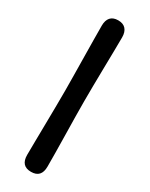

<svg xmlns="http://www.w3.org/2000/svg" viewBox="-220 -763 725 931"><g transform="rotate(30 142.0 -297.0)"><path d="M89 -297Q89 -334 88.2 -383.2Q87.5 -432.5 86.8 -484.2Q86 -536 85.5 -582.2Q85 -628.5 85 -659Q85 -688.5 99.2 -704.8Q113.5 -721 142 -721Q170 -721 184.5 -704.8Q199 -688.5 199 -659Q199 -628 198.2 -582Q197.5 -536 196.5 -484Q195.5 -432 195 -383Q194.5 -334 194.5 -297Q194.5 -260 195.2 -211Q196 -162 197 -110Q198 -58 198.5 -12Q199 34 199 65Q199 127 142 127Q85 127 85 65Q85 34 85.8 -12Q86.5 -58 87.2 -109.8Q88 -161.5 88.5 -210.8Q89 -260 89 -297Z"/></g></svg>

Font: Fraunces 144pt SuperSoft Black
Style: Regular
Weight: 900
Version: Version 1.000;[b76b70a41]